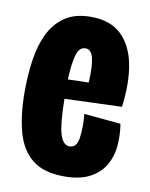

<svg xmlns="http://www.w3.org/2000/svg" viewBox="-68 -592 511 655"><g transform="rotate(10 187.5 -264.0)"><path d="M199 12Q127 12 87.5 -20Q48 -52 32 -111Q16 -170 16 -251Q16 -307 23.5 -359Q31 -411 50.5 -451.5Q70 -492 105 -516Q140 -540 195 -540Q262 -540 300 -504Q338 -468 350.5 -404.5Q363 -341 352 -256L154 -249Q155 -163 165.5 -127.5Q176 -92 199 -92Q224 -92 229 -127.5Q234 -163 230 -210L357 -198Q363 -160 360 -123Q357 -86 339.5 -55.5Q322 -25 287.5 -6.5Q253 12 199 12ZM195 -431Q173 -431 164.5 -400Q156 -369 154 -316L226 -318Q229 -376 222 -403.5Q215 -431 195 -431Z"/></g></svg>

Font: Bricolage Grotesque 96pt Condensed Bricolage Grotesque 48pt Condensed Regular
Style: Bold
Weight: 700
Width: 3
Designer: Mathieu Triay
Foundry: Atelier Triay
Version: Version 1.001; ttfautohint (v1.8.4.7-5d5b);gftools[0.9.33.de